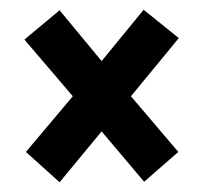

<svg xmlns="http://www.w3.org/2000/svg" viewBox="-20 -530 417 393"><path d="M188 -405 102 -509 30 -449 129 -333 33 -219 102 -157 188 -261 275 -158 345 -219 248 -333 346 -452 274 -510Z"/></svg>

Font: Advent Pro ExtraBold
Style: Regular
Weight: 800
Designer: VivaRado, Andreas Kalpakidis
Foundry: VivaRado, Andreas Kalpakidis
Version: Version 3.000